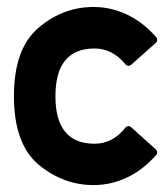

<svg xmlns="http://www.w3.org/2000/svg" viewBox="-20 -532 484 558"><path d="M433.1 -97.7Q436.5 -94.7 436.8 -89.8Q437 -85 434.1 -81.5Q417 -62.5 397.2 -46.4Q377.4 -30.3 354.7 -18.8Q332 -7.3 306.2 -0.7Q280.3 5.9 251.5 5.9Q164.1 5.9 91.8 -53.7Q20.5 -114.3 20.5 -252.4Q20.5 -390.6 91.8 -451.2Q163.1 -511.7 251.5 -511.7Q280.3 -511.7 306.2 -505.1Q332 -498.5 355 -486.8Q377.9 -475.1 397.7 -459Q417.5 -442.9 434.1 -423.8Q437 -420.4 436.8 -415.5Q436.5 -410.6 433.1 -407.7L361.3 -343.8Q357.4 -340.3 352.5 -340.8Q347.7 -341.3 344.7 -345.2Q306.6 -391.1 254.9 -391.1Q141.1 -391.1 141.1 -252.4Q141.1 -114.3 254.9 -114.3Q307.1 -114.3 344.2 -160.6Q347.2 -164.6 352.3 -165.3Q357.4 -166 361.3 -162.1Z"/></svg>

Font: Alte DIN 1451 Mittelschrift
Style: Bold
Weight: 700
Designer: Peter Wiegel
Foundry: Peter Wiegel
Version: Version 1.003